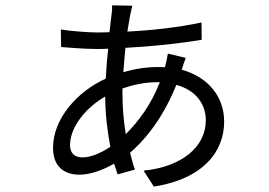

<svg xmlns="http://www.w3.org/2000/svg" viewBox="-20 -652 996 710"><path d="M432.9 -324.9C468 -337 512.1 -348 561.1 -348H571C539.1 -266 494 -204.9 445 -155.9C437.9 -201 432.9 -250 432.9 -302.9ZM369 -295.1C369 -232.2 377.1 -166.2 388.1 -109C350.1 -84.2 314.3 -70 285.2 -70C257.1 -70 239 -84.2 239 -115.1C239 -182.9 297.9 -254.3 369 -295.1ZM600.9 -453.8C598.7 -442.8 593.8 -415.1 589.8 -404.1V-403.1C581 -404.1 571.7 -404.1 562.9 -404.1C524.9 -404.1 479 -398.1 436.1 -384.9C438.2 -415.8 441.1 -446 443.9 -475.1C539.8 -480.1 646 -491.1 725.9 -505L725.1 -568.9C640.3 -550.8 546.2 -540.1 451 -535.2C454.9 -558.2 458.1 -577.1 460.9 -594.1C463.8 -607.2 467 -620 469.1 -631L394.2 -632.1C395.2 -622.2 394.2 -607.2 392 -594.1C389.9 -576 387.8 -556.1 384.9 -533C369 -532 351.9 -532 335.9 -532C306.1 -532 230.8 -538 204.9 -543L206 -478C237.9 -475.1 301.8 -470.9 335.9 -470.9C349.8 -470.9 364 -470.9 380 -471.9C376.1 -437.9 373.2 -401.3 371.1 -361.2C267 -314.3 176.1 -214.1 176.1 -105.1C176.1 -35.2 218 -6 274.1 -6C312.1 -6 359 -22 402 -46.9C405.9 -33 411.2 -19.2 415.1 -7.1L479 -24.9C471.9 -44 467 -65 460.9 -87C528.8 -146 588.1 -229 632.1 -338.1C703.1 -318.9 741.1 -268.1 741.1 -207C741.1 -108 650.9 -34.8 511 -21L549 38C737.9 8.2 808.9 -96.9 808.9 -202.1C808.9 -291.9 752.8 -366.1 652 -394.2C655.9 -406.2 663 -429 666.9 -437.9Z"/></svg>

Font: Karasuma Gothic
Style: Regular
Weight: 400
Designer: Rasmus Andersson, Ryoko Nishizuka
Foundry: Genbu
Version: Version 1.00